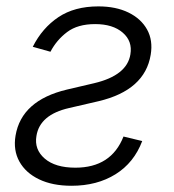

<svg xmlns="http://www.w3.org/2000/svg" viewBox="-20 -573 548 604"><path d="M83.1 -425.8 138.7 -410.2Q158 -447.1 191.1 -472.1Q224.3 -497.2 279.3 -497.2Q335.1 -497.2 366.1 -470.3Q397.2 -443.5 390.2 -402Q379.7 -335.9 276.8 -311.4L190.5 -291.2Q47.5 -257.1 28.9 -146.3Q21.2 -100.5 41 -64.8Q60.8 -29.1 102.9 -8.9Q145 11.4 205 11.4Q285.3 11.4 343.5 -24.9Q401.6 -61.1 427.4 -129.3L368.5 -143.5Q330 -45.5 217.1 -45.5Q153.9 -45.5 120.6 -74.2Q87.4 -103 94.6 -145.2Q105.1 -212.4 198 -233.3L289.9 -254.6Q435.9 -289.1 454.1 -400.9Q461.6 -446 442.7 -480.1Q423.8 -514.2 384.1 -533.6Q344.3 -552.9 289.6 -552.9Q214.3 -552.9 163.7 -519Q113 -485.1 83.1 -425.8Z"/></svg>

Font: Inter UI Light
Style: Italic
Weight: 300
Italic angle: 9.39999°
Designer: Rasmus Andersson
Foundry: rsms
Version: 3.2;8d6f07862